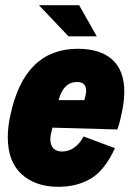

<svg xmlns="http://www.w3.org/2000/svg" viewBox="-20 -710 507 740"><path d="M459 -357Q459 -322 450 -278Q448 -268 443 -246.5Q438 -225 432 -211L182 -218Q174 -189 174 -174Q174 -150 186 -138Q198 -126 219 -126Q245 -126 266.5 -141.5Q288 -157 302 -184L423 -139Q384 -54 330.5 -22Q277 10 205 10Q117 10 63.5 -38.5Q10 -87 10 -181Q10 -222 20 -266Q74 -522 280 -522Q367 -522 413 -480Q459 -438 459 -357ZM206 -324H305Q312 -347 312 -360Q312 -394 277 -394Q224 -394 206 -324ZM130 -690H285L353 -570H244Z"/></svg>

Font: Decalotype Black Italic
Style: Regular
Weight: 900
Italic angle: -12°
Designer: Alfredo Marco Pradil
Foundry: Alfredo Marco Pradil
Version: Version 1.0